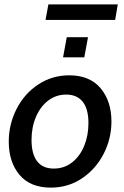

<svg xmlns="http://www.w3.org/2000/svg" viewBox="-20 -847 566 877"><path d="M20 -200Q20 -279 55.5 -349Q91 -419 154.5 -461Q218 -503 296 -503Q390 -503 439.5 -444Q489 -385 489 -292Q489 -213 453 -143.5Q417 -74 354 -32Q291 10 212 10Q118 10 69 -48.5Q20 -107 20 -200ZM384 -285Q384 -349 358 -382Q332 -415 282 -415Q236 -415 200 -387.5Q164 -360 144 -312.5Q124 -265 124 -208Q124 -144 149.5 -110.5Q175 -77 226 -77Q273 -77 309 -105Q345 -133 364.5 -180.5Q384 -228 384 -285ZM285 -677H382L365 -585H268ZM201 -827H518L506 -756H188Z"/></svg>

Font: Cabin Medium
Style: Italic
Weight: 500
Italic angle: -7°
Designer: Pablo Impallari
Foundry: Pablo Impallari. http://www.impallari.com Igino Marini. http://www.ikern.com
Version: Version 2.200